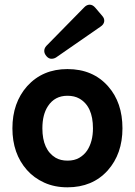

<svg xmlns="http://www.w3.org/2000/svg" viewBox="-20 -789 577 820"><path d="M220 -544Q211 -538 199.5 -538Q188 -538 178.5 -549Q169 -560 169 -571.5Q169 -583 178 -593L339 -757Q350 -769 363 -769Q376 -769 387 -756L416 -722Q427 -710 425 -697Q423 -684 409 -675ZM268 11Q213 11 169 -9Q125 -29 95 -63Q33 -133 33 -241Q33 -350 96 -421Q162 -494 268 -494Q377 -494 442 -420Q503 -351 503 -241Q503 -132 440 -61Q375 11 268 11ZM218 -115Q239 -103 268.5 -103Q298 -103 318.5 -115Q339 -127 352 -146Q377 -184 377 -241Q377 -335 319 -368Q298 -380 268 -380Q214 -380 185 -336Q161 -300 161 -241Q161 -149 218 -115Z"/></svg>

Font: Tsunagi Gothic Black
Style: Regular
Weight: 900
Designer: Yoshimichi Ohira
Foundry: Positype
Version: Version 1.001